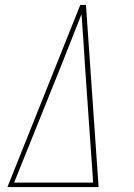

<svg xmlns="http://www.w3.org/2000/svg" viewBox="-20 -755 540 775"><path d="M10 0 304 -735H327L378 0ZM356 -18 323 -490Q320 -542 316.5 -594Q313 -646 309 -698Q289 -646 268 -594Q247 -542 227 -490L37 -18Z"/></svg>

Font: Iosevka Slab Thin
Style: Italic
Weight: 100
Italic angle: -9°
Monospace: yes
Designer: Belleve Invis
Foundry: Belleve Invis
Version: Version 11.1.1; ttfautohint (v1.8.3)